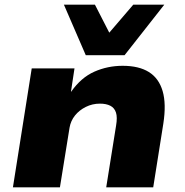

<svg xmlns="http://www.w3.org/2000/svg" viewBox="-20 -797 787 817"><path d="M35 0 115 -506H297L282 -407H283Q325 -467 381.5 -492Q438 -517 502 -517Q571 -517 613.5 -490.5Q656 -464 672 -409.5Q688 -355 675 -271L632 0H432L474 -263Q480 -298 473.5 -318Q467 -338 449.5 -347Q432 -356 405 -356Q373 -356 345 -342Q317 -328 299 -305.5Q281 -283 276 -254L235 0ZM345 -562 252 -777H384L445 -658L547 -777H679L510 -562Z"/></svg>

Font: Nunito Sans 7pt SemiExpanded Black
Style: Italic
Weight: 900
Width: 6
Italic angle: -9°
Designer: Vernon Adams
Foundry: Vernon Adams
Version: Version 3.101;gftools[0.9.27]